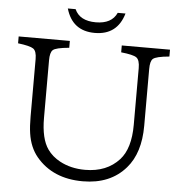

<svg xmlns="http://www.w3.org/2000/svg" viewBox="-59 -935 938 1009"><g transform="rotate(5 410.0 -430.0)"><path d="M562 -878.9Q528.3 -763.2 409.7 -763.2Q291 -763.2 257.8 -878.9H298.8Q325.2 -819.3 410.2 -819.3Q494.1 -819.3 521 -878.9ZM13.2 -710H283.2V-673.8Q211.9 -667.5 197.3 -653.3Q183.1 -640.1 183.1 -599.1V-295.9Q183.1 -185.1 221.7 -130.9Q246.1 -96.2 287.6 -73.7Q346.2 -42 421.4 -42Q535.6 -42 601.6 -114.7Q656.2 -174.8 656.2 -299.8V-599.1Q656.2 -642.1 638.2 -654.8Q621.1 -667 557.1 -673.8V-710H811.5V-673.8Q741.2 -667.5 725.6 -653.3Q711.4 -641.1 711.4 -599.1V-299.8Q711.4 -155.8 641.1 -75.2Q559.6 19 414.6 19Q256.3 19 168.9 -85.9Q128.4 -134.8 117.7 -208Q112.3 -244.6 112.3 -295.9V-599.1Q112.3 -641.6 94.2 -653.8Q76.7 -666 13.2 -673.8Z"/></g></svg>

Font: BIZ UDPMincho
Style: Regular
Weight: 400
Designer: TypeBank Co., Ltd.
Foundry: Morisawa Inc.
Version: Version 1.06